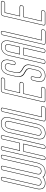

<svg xmlns="http://www.w3.org/2000/svg" viewBox="1600 -2435 1032 4272"><g transform="rotate(-90 2116.0 -299.0)"><path d="M523 -794H524Q545 -794 554.5 -783Q564 -772 562 -761L561 -750L460 -312H461L434 -194L385 13Q382 33 382 47Q382 61 390 70.5Q398 80 404.5 85.5Q411 91 421 93.5Q431 96 436 96.5Q441 97 446 97H447Q464 97 479 91Q494 85 503 76.5Q512 68 518.5 56.5Q525 45 528.5 36.5Q532 28 534 19L536 9L583 -194L617 -343L711 -750Q711 -752 712 -755Q713 -758 716.5 -765.5Q720 -773 726 -778.5Q732 -784 743.5 -789Q755 -794 770 -794H771Q776 -794 781 -793Q786 -792 794 -788.5Q802 -785 805.5 -776Q809 -767 806 -753L804 -743L635 1Q634 6 632 13Q628 30 622 48.5Q616 67 600 94.5Q584 122 564 142.5Q544 163 510 178.5Q476 194 435 194Q429 195 420 195Q345 195 310 148Q259 194 187 194Q181 195 172 195Q161 195 149.5 193.5Q138 192 121 187.5Q104 183 92 174.5Q80 166 66.5 152Q53 138 47.5 118Q42 98 40 69.5Q38 41 48 3L221 -746Q225 -761 232 -771.5Q239 -782 247.5 -786.5Q256 -791 262 -792.5Q268 -794 273 -794H276Q298 -794 307.5 -783Q317 -772 316 -761L314 -750L214 -312L187 -194L138 13Q135 33 135 47Q135 61 143 70.5Q151 80 157.5 85.5Q164 91 174 93.5Q184 96 189 96.5Q194 97 199 97H200Q221 97 238 88.5Q255 80 264.5 66Q274 52 279 41Q284 30 287 19L289 9L335 -194L370 -343L464 -750Q464 -752 464.5 -754.5Q465 -757 468.5 -763.5Q472 -770 476.5 -775.5Q481 -781 490.5 -786.5Q500 -792 513 -793Q519 -794 523 -794ZM521 -784Q518 -784 512 -783Q496 -781 487 -772.5Q478 -764 476.5 -759.5Q475 -755 474 -751L343 -184Q336 -152 321 -87.5Q306 -23 299 9L297 19Q294 31 288.5 43.5Q283 56 272 71.5Q261 87 241.5 97Q222 107 197 107H196Q192 107 186 106.5Q180 106 169 103Q158 100 150 94Q142 88 133.5 77.5Q125 67 125 51Q125 35 128 13L177 -194L204 -312L304 -750Q305 -752 305 -754.5Q305 -757 304.5 -763Q304 -769 301.5 -773Q299 -777 292 -780.5Q285 -784 274 -784H271Q240 -784 231 -746L58 3Q50 38 50.5 66Q51 94 57 112.5Q63 131 74.5 145Q86 159 98.5 166.5Q111 174 126.5 178.5Q142 183 152.5 184Q163 185 174 185L188 184H189H190Q256 184 304 141L313 133L319 141Q351 185 422 185L436 184H437H438Q476 184 507.5 170Q539 156 558 136.5Q577 117 591.5 91Q606 65 612 47.5Q618 30 622 13L625 1L794 -743L796 -753Q799 -762 796.5 -767.5Q794 -773 791 -776.5Q788 -780 783 -781.5Q778 -783 775 -783.5Q772 -784 769 -784H768Q729 -784 722 -753L721 -751L544 19Q541 31 535.5 43.5Q530 56 519 71.5Q508 87 488.5 97Q469 107 444 107H443Q439 107 433 106.5Q427 106 416 103Q405 100 397 94Q389 88 380.5 77.5Q372 67 372 51Q372 35 375 13L424 -194L449 -302H448L551 -750Q550 -752 552 -759.5Q554 -767 546 -775.5Q538 -784 522 -784Z M1046 95 1045 99 1040 121 1032 156Q1032 158 1031 160.5Q1030 163 1026 170Q1022 177 1016.5 182.5Q1011 188 1000 192.5Q989 197 975 197Q973 197 970.5 196.5Q968 196 960.5 194Q953 192 949 187.5Q945 183 941 175.5Q937 168 941 156L949 121L1043 -287H1041H1039H1037H1015H886L784 155Q784 157 783 159.5Q782 162 778.5 169.5Q775 177 769 182.5Q763 188 752 192.5Q741 197 727 197Q725 197 722.5 196.5Q720 196 712.5 194Q705 192 701 187.5Q697 183 693 175.5Q689 168 693 156L701 121L889 -693L892 -707Q897 -729 903 -754Q907 -772 920 -782Q933 -792 944 -794L956 -795Q978 -795 987.5 -784.5Q997 -774 996 -764L994 -753L908 -380H1065L1137 -693L1140 -707Q1145 -729 1151 -754Q1155 -772 1168 -782Q1181 -792 1192 -794L1204 -795Q1226 -795 1235.5 -784.5Q1245 -774 1244 -764L1242 -753L1234 -719L1229 -698L1228 -693L1219 -652L1056 54ZM1232 -753V-754Q1231 -755 1233 -762Q1235 -769 1227.5 -777Q1220 -785 1201 -785Q1200 -785 1199 -785Q1198 -785 1194.5 -784Q1191 -783 1187.5 -782Q1184 -781 1179.5 -778.5Q1175 -776 1171.5 -773Q1168 -770 1165 -765Q1162 -760 1161 -754L1072 -370H895L984 -753V-754Q983 -755 985 -762Q987 -769 979.5 -777Q972 -785 953 -785Q953 -785 952 -785Q951 -785 948.5 -784.5Q946 -784 944 -783.5Q942 -783 938.5 -782Q935 -781 932 -779.5Q929 -778 926 -775.5Q923 -773 920.5 -770Q918 -767 916 -763Q914 -759 913 -754L703 156Q700 169 707 177Q714 185 719.5 186Q725 187 729 187Q740 187 749 183.5Q758 180 762.5 176.5Q767 173 770 167Q773 161 773.5 159.5Q774 158 774 156V155L879 -297H1056L951 156Q948 169 955 177Q962 185 967.5 186Q973 187 977 187Q983 187 989 186Q995 185 999 183.5Q1003 182 1006.5 179.5Q1010 177 1012.5 175Q1015 173 1016.5 170Q1018 167 1019 165Q1020 163 1020.5 161Q1021 159 1021.5 158.5Q1022 158 1022 157V156Z M1300 -614Q1301 -618 1302 -623Q1305 -639 1311 -655Q1317 -671 1332 -697.5Q1347 -724 1367 -744Q1387 -764 1421.5 -778.5Q1456 -793 1497 -793Q1503 -794 1512 -794Q1524 -794 1535.5 -792.5Q1547 -791 1563.5 -786.5Q1580 -782 1592.5 -773.5Q1605 -765 1619 -751Q1633 -737 1638 -717Q1643 -697 1645 -668.5Q1647 -640 1637 -602L1516 -75L1499 2Q1498 6 1496 13Q1492 30 1485.5 48.5Q1479 67 1463.5 95Q1448 123 1428 143.5Q1408 164 1374 179.5Q1340 195 1299 195Q1293 196 1284 196Q1272 196 1260.5 194.5Q1249 193 1232.5 188.5Q1216 184 1203.5 175.5Q1191 167 1177.5 153Q1164 139 1159 119Q1154 99 1151.5 70.5Q1149 42 1160 4ZM1311 97Q1346 97 1369 75.5Q1392 54 1398 32L1404 10L1423 -75L1547 -612Q1550 -632 1550 -646Q1550 -660 1542.5 -669.5Q1535 -679 1528.5 -684.5Q1522 -690 1511.5 -692.5Q1501 -695 1496 -695.5Q1491 -696 1487 -696H1486Q1464 -696 1446 -687Q1428 -678 1418.5 -665Q1409 -652 1402.5 -639Q1396 -626 1394 -617L1392 -608L1299 -202L1249 14Q1246 34 1246 48Q1246 62 1254 71.5Q1262 81 1268 86Q1274 91 1284.5 93.5Q1295 96 1300 96.5Q1305 97 1310 97ZM1310 -614 1170 4Q1162 39 1162 67Q1162 95 1168 113.5Q1174 132 1186 146Q1198 160 1210 167.5Q1222 175 1237.5 179.5Q1253 184 1264 185Q1275 186 1286 186L1300 185H1301Q1339 185 1371 170.5Q1403 156 1422 137Q1441 118 1455.5 91.5Q1470 65 1476 47.5Q1482 30 1486 13L1506 -75L1627 -602Q1637 -638 1635 -665Q1633 -692 1628 -711.5Q1623 -731 1610 -744.5Q1597 -758 1585.5 -765.5Q1574 -773 1558 -777.5Q1542 -782 1531.5 -783Q1521 -784 1510 -784L1496 -783H1495Q1456 -783 1424 -769.5Q1392 -756 1373.5 -737.5Q1355 -719 1340.5 -694Q1326 -669 1320.5 -653.5Q1315 -638 1312 -623ZM1308 107H1307Q1302 107 1296.5 106.5Q1291 106 1279.5 103Q1268 100 1261 94Q1254 88 1245 78Q1236 68 1236 52Q1236 36 1239 14L1382 -608Q1383 -612 1384.5 -618.5Q1386 -625 1394 -642Q1402 -659 1412.5 -672Q1423 -685 1443 -695.5Q1463 -706 1488 -706H1489Q1493 -706 1497.5 -705.5Q1502 -705 1511 -703Q1520 -701 1527 -697Q1534 -693 1542.5 -686.5Q1551 -680 1554.5 -670Q1558 -660 1560.5 -645.5Q1563 -631 1557 -612L1414 10Q1413 12 1412.5 15.5Q1412 19 1408.5 29Q1405 39 1400.5 48Q1396 57 1387 68.5Q1378 80 1368 88Q1358 96 1342 101.5Q1326 107 1308 107Z M1804 196H1783ZM1600 196H1588Q1586 196 1583 195.5Q1580 195 1573 193Q1566 191 1561 187Q1556 183 1553 175Q1550 167 1553 156L1763 -754Q1767 -772 1780.5 -782Q1794 -792 1805 -794L1817 -795Q1839 -795 1848.5 -784Q1858 -773 1856 -762L1853 -751L1847 -719L1842 -698L1841 -693L1832 -652L1669 54L1659 95L1658 99L1657 104H1799H1813H1860Q1878 104 1885.5 115Q1893 126 1892 137L1891 148Q1887 164 1880 174.5Q1873 185 1864.5 189Q1856 193 1850.5 194.5Q1845 196 1841 196H1839H1812H1804H1783H1646H1641ZM1806 186H1785ZM1602 186H1843Q1872 186 1881 148Q1880 146 1881.5 138.5Q1883 131 1877 122.5Q1871 114 1858 114H1645L1837 -719L1843 -751L1844 -752Q1844 -753 1844.5 -754Q1845 -755 1845 -759Q1845 -763 1845 -765.5Q1845 -768 1843 -772Q1841 -776 1838 -778.5Q1835 -781 1829 -783Q1823 -785 1814 -785Q1810 -785 1804 -784Q1798 -783 1787 -775Q1776 -767 1773 -754L1563 156Q1561 164 1563 170Q1565 176 1569 179Q1573 182 1578.5 183.5Q1584 185 1586.5 185.5Q1589 186 1590 186H1595H1596H1597Z M2427 -331Q2427 -330 2426.5 -328.5Q2426 -327 2424 -322.5Q2422 -318 2420 -314Q2418 -310 2413.5 -305Q2409 -300 2404 -296.5Q2399 -293 2392 -290.5Q2385 -288 2376 -288H2342H2333H2183H2172L2085 91L2082 102H2089H2225H2230H2237H2272H2274Q2280 102 2287 103.5Q2294 105 2303 109Q2312 113 2316 123.5Q2320 134 2316 150Q2316 152 2315 155Q2314 158 2310 165Q2306 172 2300.5 178Q2295 184 2286 188.5Q2277 193 2265 193H2231H2222H2072H2058H2046H2019H2018H2015H2011Q1994 193 1986 182.5Q1978 172 1979 161L1980 150L1981 148L1983 138L1988 117L1993 96L1994 91L2003 51L2165 -650L2175 -691L2176 -696Q2176 -697 2176.5 -699.5Q2177 -702 2177 -703Q2179 -710 2185 -738Q2198 -794 2254 -794H2274H2296H2432H2437H2444H2479H2481Q2487 -794 2493.5 -792.5Q2500 -791 2509.5 -787Q2519 -783 2523 -772.5Q2527 -762 2523 -746Q2523 -744 2522 -741Q2521 -738 2517 -730.5Q2513 -723 2507.5 -717.5Q2502 -712 2492.5 -707Q2483 -702 2472 -702H2438H2429H2279H2268L2193 -379H2200H2336H2341H2348H2383H2385Q2392 -379 2398.5 -377.5Q2405 -376 2414 -372Q2423 -368 2427 -357.5Q2431 -347 2427 -331ZM2274 -794H2296ZM2417 -331Q2420 -344 2417 -352Q2414 -360 2407 -363.5Q2400 -367 2394.5 -368Q2389 -369 2383 -369H2181L2260 -712H2474Q2487 -712 2497 -721Q2507 -730 2509.5 -736Q2512 -742 2513 -746Q2516 -758 2513 -766.5Q2510 -775 2502.5 -778.5Q2495 -782 2490 -783Q2485 -784 2479 -784H2253Q2206 -784 2195 -738L1993 139L1992 140L1991 146V147L1990 150Q1990 151 1990 152Q1990 153 1990 156.5Q1990 160 1990 163.5Q1990 167 1991.5 170.5Q1993 174 1995.5 176.5Q1998 179 2003 181Q2008 183 2014 183H2268Q2281 183 2291 174Q2301 165 2303 159.5Q2305 154 2306 150Q2310 139 2307 132Q2304 125 2300.5 121Q2297 117 2290.5 115Q2284 113 2280 112.5Q2276 112 2272 112H2070L2165 -298H2379Q2392 -298 2401.5 -306.5Q2411 -315 2413.5 -321Q2416 -327 2417 -331ZM2272 -784H2294Z M2779 -793Q2785 -794 2794 -794Q2806 -794 2817.5 -792.5Q2829 -791 2845.5 -786.5Q2862 -782 2874.5 -773.5Q2887 -765 2900.5 -751Q2914 -737 2919 -717Q2924 -697 2926 -668.5Q2928 -640 2918 -602L2900 -524Q2899 -518 2896 -511.5Q2893 -505 2887 -494.5Q2881 -484 2868.5 -477Q2856 -470 2840 -470Q2838 -470 2835 -470.5Q2832 -471 2825 -473Q2818 -475 2814 -479.5Q2810 -484 2806 -491.5Q2802 -499 2806 -511L2809 -524L2829 -612Q2832 -632 2832 -646Q2832 -660 2824.5 -669.5Q2817 -679 2810.5 -684.5Q2804 -690 2793.5 -692.5Q2783 -695 2778 -695.5Q2773 -696 2769 -696H2767Q2748 -696 2732 -689Q2716 -682 2706.5 -672.5Q2697 -663 2690 -650.5Q2683 -638 2680 -629.5Q2677 -621 2675 -613L2674 -608L2643 -471Q2634 -435 2638.5 -408Q2643 -381 2656.5 -365.5Q2670 -350 2689 -336.5Q2708 -323 2729 -313.5Q2750 -304 2768.5 -288.5Q2787 -273 2799.5 -254.5Q2812 -236 2815.5 -203.5Q2819 -171 2809 -128L2779 1Q2778 6 2776 13Q2772 30 2766 48.5Q2760 67 2744 94.5Q2728 122 2708 142.5Q2688 163 2654 178.5Q2620 194 2579 194Q2573 195 2564 195Q2553 195 2541.5 193.5Q2530 192 2513 187.5Q2496 183 2484 174.5Q2472 166 2458.5 152Q2445 138 2439.5 118Q2434 98 2432 69.5Q2430 41 2440 3L2458 -75Q2460 -81 2462.5 -87.5Q2465 -94 2471.5 -105Q2478 -116 2490.5 -123Q2503 -130 2519 -130Q2521 -130 2523.5 -129.5Q2526 -129 2533.5 -126.5Q2541 -124 2544.5 -120Q2548 -116 2552 -108Q2556 -100 2552 -88L2549 -75L2529 13Q2526 33 2526 47Q2526 61 2534 70.5Q2542 80 2548.5 85.5Q2555 91 2565 93.5Q2575 96 2580 96.5Q2585 97 2590 97H2592Q2615 97 2633 87.5Q2651 78 2661 62.5Q2671 47 2675.5 36Q2680 25 2683 14L2684 9Q2707 -89 2716 -128Q2723 -162 2715.5 -186.5Q2708 -211 2689.5 -224Q2671 -237 2647.5 -251Q2624 -265 2601.5 -278.5Q2579 -292 2562.5 -317Q2546 -342 2541.5 -377Q2537 -412 2550 -470V-471L2580 -600Q2581 -605 2582 -612Q2586 -629 2592.5 -647.5Q2599 -666 2614.5 -693.5Q2630 -721 2650 -741.5Q2670 -762 2704 -777.5Q2738 -793 2779 -793ZM2778 -783H2777Q2739 -783 2707 -769Q2675 -755 2656.5 -735.5Q2638 -716 2623 -690Q2608 -664 2602 -646.5Q2596 -629 2592 -612L2562 -480L2560 -473Q2551 -432 2552 -400Q2553 -368 2562.5 -348Q2572 -328 2586.5 -311.5Q2601 -295 2619 -285.5Q2637 -276 2655 -264.5Q2673 -253 2689 -243Q2705 -233 2715.5 -216.5Q2726 -200 2729.5 -180Q2733 -160 2726 -128L2694 9Q2694 10 2693 14Q2690 25 2685 37.5Q2680 50 2668.5 67.5Q2657 85 2636.5 96Q2616 107 2589 107H2587Q2583 107 2577 106.5Q2571 106 2560 103Q2549 100 2541 94Q2533 88 2524.5 77.5Q2516 67 2516 51Q2516 35 2519 13L2542 -88Q2545 -98 2542 -105Q2539 -112 2532.5 -115Q2526 -118 2522.5 -119Q2519 -120 2516 -120Q2479 -119 2468 -75L2450 3Q2442 38 2442.5 66Q2443 94 2449 112.5Q2455 131 2466.5 145Q2478 159 2490.5 166.5Q2503 174 2518.5 178.5Q2534 183 2544.5 184Q2555 185 2566 185L2580 184H2581H2582Q2620 184 2651.5 170Q2683 156 2702 136.5Q2721 117 2735.5 91Q2750 65 2756 47.5Q2762 30 2766 13L2799 -128Q2808 -169 2804.5 -200Q2801 -231 2788 -248.5Q2775 -266 2756.5 -280.5Q2738 -295 2717 -304.5Q2696 -314 2677 -328Q2658 -342 2645 -358Q2632 -374 2628 -403Q2624 -432 2633 -471L2664 -608Q2665 -609 2665 -613Q2668 -624 2673 -636.5Q2678 -649 2689.5 -666.5Q2701 -684 2721.5 -695Q2742 -706 2769 -706H2771Q2775 -706 2779.5 -705.5Q2784 -705 2793 -703Q2802 -701 2809 -697Q2816 -693 2824.5 -686.5Q2833 -680 2836.5 -670Q2840 -660 2842.5 -645.5Q2845 -631 2839 -612L2816 -511Q2813 -498 2820 -490Q2827 -482 2832.5 -481Q2838 -480 2842 -480Q2880 -480 2890 -524L2908 -602Q2916 -637 2916 -665Q2916 -693 2909.5 -711.5Q2903 -730 2891.5 -744Q2880 -758 2867.5 -765.5Q2855 -773 2840 -777.5Q2825 -782 2814 -783Q2803 -784 2792 -784Z M3202 -381 3255 -612Q3258 -632 3258.5 -646Q3259 -660 3252 -669Q3245 -678 3239 -683.5Q3233 -689 3223 -691.5Q3213 -694 3208 -694.5Q3203 -695 3198 -695H3196Q3173 -695 3155.5 -685.5Q3138 -676 3128 -661.5Q3118 -647 3113 -636Q3108 -625 3106 -614L3105 -608L3053 -380ZM3221 -793H3225Q3231 -793 3237.5 -792.5Q3244 -792 3255.5 -790Q3267 -788 3277.5 -784Q3288 -780 3300 -773Q3312 -766 3321.5 -756.5Q3331 -747 3338.5 -732.5Q3346 -718 3350 -700Q3354 -682 3353 -656.5Q3352 -631 3345 -602L3172 147Q3169 162 3161.5 172.5Q3154 183 3145.5 187.5Q3137 192 3131 193.5Q3125 195 3120 195H3118Q3096 195 3086.5 184Q3077 173 3078 162L3079 151L3180 -287H3031L2930 151Q2930 153 2929.5 156Q2929 159 2925 166.5Q2921 174 2915 179.5Q2909 185 2897.5 190Q2886 195 2871 195H2870Q2866 195 2860.5 194Q2855 193 2847 189.5Q2839 186 2835.5 177Q2832 168 2835 154L2837 144L3008 -600Q3008 -602 3009 -607Q3013 -623 3019 -640.5Q3025 -658 3041.5 -687.5Q3058 -717 3079.5 -738.5Q3101 -760 3138.5 -776.5Q3176 -793 3221 -793ZM3210 -371 3040 -370 3095 -606Q3095 -610 3096 -614Q3098 -625 3103.5 -637.5Q3109 -650 3120.5 -666.5Q3132 -683 3152.5 -694Q3173 -705 3199 -705H3201Q3206 -705 3212 -704Q3218 -703 3228.5 -700.5Q3239 -698 3246 -692Q3253 -686 3260.5 -675.5Q3268 -665 3268.5 -649.5Q3269 -634 3265 -612ZM3219 -783Q3176 -783 3141 -767.5Q3106 -752 3085.5 -732Q3065 -712 3049.5 -684Q3034 -656 3028.5 -639.5Q3023 -623 3019 -607L3018 -600L2847 143L2846 154H2845Q2843 164 2845.5 171Q2848 178 2854 180.5Q2860 183 2864.5 184Q2869 185 2872 185H2873Q2913 185 2920 154V152L3024 -297H3193L3089 151Q3090 153 3088.5 160.5Q3087 168 3095 176.5Q3103 185 3120 185H3122Q3153 185 3162 147L3335 -602Q3342 -633 3343 -659.5Q3344 -686 3338 -704Q3332 -722 3324 -736Q3316 -750 3303.5 -758Q3291 -766 3280 -771.5Q3269 -777 3256.5 -779.5Q3244 -782 3237 -782.5Q3230 -783 3223 -783Z M3511 196H3490ZM3307 196H3295Q3293 196 3290 195.5Q3287 195 3280 193Q3273 191 3268 187Q3263 183 3260 175Q3257 167 3260 156L3470 -754Q3474 -772 3487.5 -782Q3501 -792 3512 -794L3524 -795Q3546 -795 3555.5 -784Q3565 -773 3563 -762L3560 -751L3554 -719L3549 -698L3548 -693L3539 -652L3376 54L3366 95L3365 99L3364 104H3506H3520H3567Q3585 104 3592.5 115Q3600 126 3599 137L3598 148Q3594 164 3587 174.5Q3580 185 3571.5 189Q3563 193 3557.5 194.5Q3552 196 3548 196H3546H3519H3511H3490H3353H3348ZM3513 186H3492ZM3309 186H3550Q3579 186 3588 148Q3587 146 3588.5 138.5Q3590 131 3584 122.5Q3578 114 3565 114H3352L3544 -719L3550 -751L3551 -752Q3551 -753 3551.5 -754Q3552 -755 3552 -759Q3552 -763 3552 -765.5Q3552 -768 3550 -772Q3548 -776 3545 -778.5Q3542 -781 3536 -783Q3530 -785 3521 -785Q3517 -785 3511 -784Q3505 -783 3494 -775Q3483 -767 3480 -754L3270 156Q3268 164 3270 170Q3272 176 3276 179Q3280 182 3285.5 183.5Q3291 185 3293.5 185.5Q3296 186 3297 186H3302H3303H3304Z M4134 -331Q4134 -330 4133.5 -328.5Q4133 -327 4131 -322.5Q4129 -318 4127 -314Q4125 -310 4120.5 -305Q4116 -300 4111 -296.5Q4106 -293 4099 -290.5Q4092 -288 4083 -288H4049H4040H3890H3879L3792 91L3789 102H3796H3932H3937H3944H3979H3981Q3987 102 3994 103.5Q4001 105 4010 109Q4019 113 4023 123.5Q4027 134 4023 150Q4023 152 4022 155Q4021 158 4017 165Q4013 172 4007.5 178Q4002 184 3993 188.5Q3984 193 3972 193H3938H3929H3779H3765H3753H3726H3725H3722H3718Q3701 193 3693 182.5Q3685 172 3686 161L3687 150L3688 148L3690 138L3695 117L3700 96L3701 91L3710 51L3872 -650L3882 -691L3883 -696Q3883 -697 3883.5 -699.5Q3884 -702 3884 -703Q3886 -710 3892 -738Q3905 -794 3961 -794H3981H4003H4139H4144H4151H4186H4188Q4194 -794 4200.5 -792.5Q4207 -791 4216.5 -787Q4226 -783 4230 -772.5Q4234 -762 4230 -746Q4230 -744 4229 -741Q4228 -738 4224 -730.5Q4220 -723 4214.5 -717.5Q4209 -712 4199.5 -707Q4190 -702 4179 -702H4145H4136H3986H3975L3900 -379H3907H4043H4048H4055H4090H4092Q4099 -379 4105.5 -377.5Q4112 -376 4121 -372Q4130 -368 4134 -357.5Q4138 -347 4134 -331ZM3981 -794H4003ZM4124 -331Q4127 -344 4124 -352Q4121 -360 4114 -363.5Q4107 -367 4101.5 -368Q4096 -369 4090 -369H3888L3967 -712H4181Q4194 -712 4204 -721Q4214 -730 4216.5 -736Q4219 -742 4220 -746Q4223 -758 4220 -766.5Q4217 -775 4209.5 -778.5Q4202 -782 4197 -783Q4192 -784 4186 -784H3960Q3913 -784 3902 -738L3700 139L3699 140L3698 146V147L3697 150Q3697 151 3697 152Q3697 153 3697 156.5Q3697 160 3697 163.5Q3697 167 3698.5 170.5Q3700 174 3702.5 176.5Q3705 179 3710 181Q3715 183 3721 183H3975Q3988 183 3998 174Q4008 165 4010 159.5Q4012 154 4013 150Q4017 139 4014 132Q4011 125 4007.5 121Q4004 117 3997.5 115Q3991 113 3987 112.5Q3983 112 3979 112H3777L3872 -298H4086Q4099 -298 4108.5 -306.5Q4118 -315 4120.5 -321Q4123 -327 4124 -331ZM3979 -784H4001Z"/></g></svg>

Font: Soda Fountain
Style: OutlineOblique
Weight: 400
Version: Version 1.0